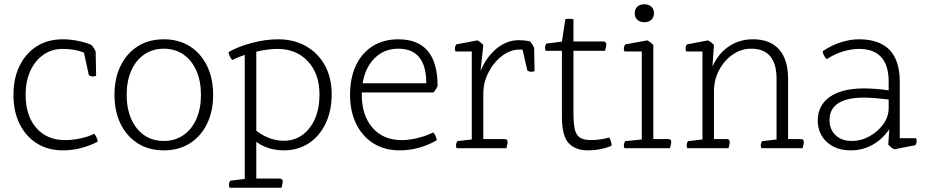

<svg xmlns="http://www.w3.org/2000/svg" viewBox="-20 -694 4333 899"><path d="M396 -342 373 -448Q330 -465 274 -465Q222 -465 183 -437.5Q144 -410 122 -362Q100 -314 100 -250Q100 -152 150 -95Q200 -38 284 -38Q319 -38 357 -46Q395 -54 421 -68Q428 -60 432 -50.5Q436 -41 438 -31Q402 -12 360 -1Q318 10 275 10Q205 10 153 -22.5Q101 -55 72 -113.5Q43 -172 43 -250Q43 -328 72 -386.5Q101 -445 152.5 -477.5Q204 -510 274 -510Q308 -510 346 -502.5Q384 -495 409 -483Q420 -470 428 -453L430 -339Q422 -336 415 -336Q405 -336 396 -342Z M747 -34Q799 -34 838.5 -61Q878 -88 899.5 -137Q921 -186 921 -250Q921 -314 899.5 -363Q878 -412 838.5 -439Q799 -466 747 -466Q695 -466 655.5 -439Q616 -412 594.5 -363Q573 -314 573 -250Q573 -186 594.5 -137Q616 -88 655 -61Q694 -34 747 -34ZM747 10Q677 10 625.5 -22.5Q574 -55 545 -113.5Q516 -172 516 -250Q516 -328 545 -386.5Q574 -445 625.5 -477.5Q677 -510 747 -510Q817 -510 868.5 -477.5Q920 -445 949 -386.5Q978 -328 978 -250Q978 -172 949 -113.5Q920 -55 868.5 -22.5Q817 10 747 10Z M1298 185H1055Q1052 178 1052 171Q1052 162 1058 152L1126 144V-437Q1093 -426 1067 -413Q1053 -430 1050 -450Q1097 -477 1161 -493.5Q1225 -510 1282 -510Q1357 -510 1413.5 -477.5Q1470 -445 1501.5 -387.5Q1533 -330 1533 -253Q1533 -175 1504.5 -115.5Q1476 -56 1425.5 -23Q1375 10 1309 10Q1235 10 1180 -30V142H1288Q1304 142 1304 156Q1304 162 1300 177ZM1180 -452V-82Q1241 -35 1309 -35Q1359 -35 1396.5 -62.5Q1434 -90 1455 -138.5Q1476 -187 1476 -251Q1476 -348 1422 -406.5Q1368 -465 1278 -465Q1255 -465 1230 -461.5Q1205 -458 1180 -452Z M2010 -261H1674V-250Q1674 -153 1724.5 -95.5Q1775 -38 1860 -38Q1899 -38 1940.5 -49Q1982 -60 2008 -74Q2016 -66 2020 -56.5Q2024 -47 2025 -37Q1942 10 1851 10Q1781 10 1729 -22.5Q1677 -55 1648 -113.5Q1619 -172 1619 -250Q1619 -329 1646.5 -387.5Q1674 -446 1725 -478Q1776 -510 1845 -510Q2029 -510 2029 -291Q2021 -274 2010 -261ZM1678 -304H1976Q1976 -466 1845 -466Q1779 -466 1734.5 -422Q1690 -378 1678 -304Z M2351 0H2118Q2115 -8 2115 -14Q2115 -22 2121 -33L2189 -41V-453H2113Q2110 -460 2110 -467Q2110 -476 2116 -486L2215 -505Q2232 -496 2243 -483L2230 -361Q2257 -427 2305 -466.5Q2353 -506 2410 -506Q2421 -506 2435.5 -504.5Q2450 -503 2462 -500Q2473 -487 2481 -470L2483 -361Q2476 -358 2468 -358Q2458 -358 2449 -364L2427 -461Q2423 -462 2419.5 -462Q2416 -462 2413 -462Q2370 -462 2331 -432.5Q2292 -403 2267.5 -355.5Q2243 -308 2243 -256V-43H2341Q2357 -43 2357 -29Q2357 -23 2353 -8Z M2611 -148V-456H2535Q2532 -464 2532 -470Q2532 -480 2538 -490L2611 -499L2627 -604Q2635 -606 2646 -606Q2653 -606 2665 -604V-500H2803Q2819 -500 2819 -486Q2819 -480 2815 -465L2813 -456H2665V-168Q2665 -121 2670.5 -92.5Q2676 -64 2693.5 -51Q2711 -38 2748 -38Q2766 -38 2788.5 -41Q2811 -44 2833 -50Q2842 -34 2844 -12Q2823 -2 2793 4Q2763 10 2733 10Q2674 10 2642.5 -24Q2611 -58 2611 -148Z M3117 0H2904Q2901 -8 2901 -14Q2901 -22 2907 -33L2985 -41V-453H2904Q2901 -460 2901 -467Q2901 -476 2907 -486L3011 -505Q3028 -496 3039 -483V-43H3107Q3123 -43 3123 -29Q3123 -23 3119 -8ZM3042 -632Q3042 -613 3030 -601.5Q3018 -590 2997 -590Q2976 -590 2964 -601.5Q2952 -613 2952 -632Q2952 -651 2964 -662.5Q2976 -674 2997 -674Q3018 -674 3030 -662.5Q3042 -651 3042 -632Z M3738 0H3545Q3542 -8 3542 -14Q3542 -22 3548 -33L3616 -41V-325Q3616 -466 3497 -466Q3450 -466 3410.5 -438.5Q3371 -411 3347 -365.5Q3323 -320 3323 -266V-43H3381Q3397 -43 3397 -29Q3397 -23 3393 -8L3391 0H3198Q3195 -8 3195 -14Q3195 -22 3201 -33L3269 -41V-453H3193Q3190 -460 3190 -467Q3190 -476 3196 -486L3295 -505Q3312 -496 3323 -483L3316 -383Q3344 -444 3393 -477Q3442 -510 3506 -510Q3586 -510 3628 -462.5Q3670 -415 3670 -325V-43H3728Q3744 -43 3744 -29Q3744 -23 3740 -8Z M4266 -14 4167 5Q4150 -4 4139 -17L4144 -89Q4112 -42 4065.5 -16Q4019 10 3963 10Q3894 10 3851.5 -29Q3809 -68 3809 -130Q3809 -201 3865.5 -240.5Q3922 -280 4025 -280Q4048 -280 4078 -278Q4108 -276 4141 -271V-311Q4141 -465 4002 -465Q3966 -465 3925.5 -452.5Q3885 -440 3851 -417Q3844 -423 3838 -434.5Q3832 -446 3832 -454Q3871 -481 3915.5 -495.5Q3960 -510 4002 -510Q4193 -510 4193 -311V-47H4269Q4272 -40 4272 -33Q4272 -24 4266 -14ZM4141 -188V-228Q4109 -232 4079 -234.5Q4049 -237 4025 -237Q3946 -237 3905 -210.5Q3864 -184 3864 -132Q3864 -88 3892.5 -61Q3921 -34 3968 -34Q4012 -34 4051.5 -56Q4091 -78 4116 -113Q4141 -148 4141 -188Z"/></svg>

Font: Scope One
Style: Regular
Weight: 400
Designer: Dalton Maag Ltd
Foundry: Dalton Maag Ltd
Version: Version 1.001; ttfautohint (v1.4.1) -l 11 -r 50 -G 50 -x 14 